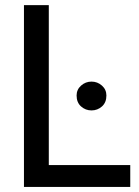

<svg xmlns="http://www.w3.org/2000/svg" viewBox="-20 -735 548 755"><path d="M74.2 0V-714.8H171.9V-85.9H492.2V0ZM339.8 -414.1Q363.3 -414.1 380.9 -398.4Q398.4 -382.8 398.4 -359.4Q398.4 -332 380.9 -316.4Q363.3 -300.8 339.8 -300.8Q316.4 -300.8 298.8 -316.4Q281.2 -332 281.2 -359.4Q281.2 -382.8 298.8 -398.4Q316.4 -414.1 339.8 -414.1Z"/></svg>

Font: 和音 by 宁静之雨，公众号njzyshare
Style: Regular
Weight: 400
Designer: Steve Matteson
Foundry: Ascender Corporation
Version: Version 6.00;June 8, 2018;FontCreator 11.0.0.2388 32-bit